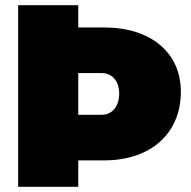

<svg xmlns="http://www.w3.org/2000/svg" viewBox="-20 -721 738 741"><path d="M382 -615H282V-701H50V0H282V-102H382C562 -102 678 -206 678 -367C678 -518 562 -615 382 -615ZM372 -278H282V-439H372C413 -439 440 -408 440 -360C440 -310 413 -278 372 -278Z"/></svg>

Font: Montserrat arm Black
Style: Regular
Weight: 900
Designer: Julieta Ulanovsky
Foundry: Julieta Ulanovsky
Version: Version 6.000;PS 006.000;hotconv 1.0.88;makeotf.lib2.5.64775